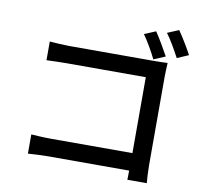

<svg xmlns="http://www.w3.org/2000/svg" viewBox="-94 -963 1188 1111"><g transform="rotate(10 500.0 -407.5)"><path d="M820 -696C800 -733 764 -795 740 -830L673 -802C699 -766 732 -708 752 -667ZM834 -578C834 -604 836 -639 837 -661C818 -660 784 -659 757 -659H260C226 -659 179 -662 144 -665V-555C170 -556 221 -558 260 -558H727V-112H248C205 -112 161 -115 132 -117V-4C161 -6 211 -9 251 -9H726C726 13 725 32 725 45H839C837 24 834 -25 834 -60ZM803 -832C830 -797 862 -739 884 -698L951 -727C931 -765 895 -825 870 -860Z"/></g></svg>

Font: Noto Sans T Chinese Medium
Style: Regular
Weight: 500
Designer: Ryoko NISHIZUKA (kana & ideographs); Paul D. Hunt (Latin, Greek & Cyrillic); Wenlong ZHANG (bopomofo); Sandoll Communica
Foundry: Adobe Systems Incorporated
Version: Version 1.000;PS 1;hotconv 1.0.78;makeotf.lib2.5.61930